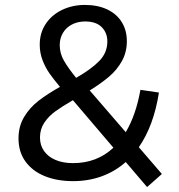

<svg xmlns="http://www.w3.org/2000/svg" viewBox="-20 -724 726 778"><path d="M55 -163Q55 -212.5 77.8 -250.2Q100.5 -288 136 -315.5Q171.5 -343 223 -372Q197.5 -402.5 180.8 -426.2Q164 -450 152.5 -479.8Q141 -509.5 141 -543Q141 -591 165.5 -627.5Q190 -664 231.8 -684Q273.5 -704 324 -704Q376 -704 414.5 -685.8Q453 -667.5 473.5 -634.2Q494 -601 494 -557Q494 -512.5 474 -476.5Q454 -440.5 421.5 -413Q389 -385.5 343.5 -357.5L489.5 -188.5Q531 -258 549 -360L624 -349Q603 -214.5 542.5 -127.5L636 -19L576 34L489.5 -67.5Q446 -29 392 -9.5Q338 10 276 10Q211.5 10 161.5 -10.2Q111.5 -30.5 83.2 -69.5Q55 -108.5 55 -163ZM276 -63Q373 -63 439.5 -125.5L275.5 -318Q232 -293 204.5 -273Q177 -253 159.5 -226.8Q142 -200.5 142 -167Q142 -135.5 158.5 -112Q175 -88.5 205.2 -75.8Q235.5 -63 276 -63ZM288.5 -408.5Q350.5 -444 382.8 -477.5Q415 -511 415 -556Q415 -591 392.2 -614Q369.5 -637 325 -637Q295.5 -637 272 -625Q248.5 -613 235.2 -591Q222 -569 222 -541Q222 -508 239.2 -478Q256.5 -448 288.5 -408.5Z"/></svg>

Font: HK Grotesk
Style: Regular
Weight: 400
Designer: Alfredo Marco Pradil
Foundry: Hanken Design Co.
Version: Version 3.001